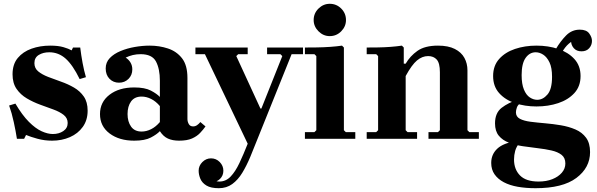

<svg xmlns="http://www.w3.org/2000/svg" viewBox="-20 -730 3141 1010"><path d="M161 -398Q161 -371 181 -354.5Q201 -338 233 -325.5Q265 -313 301 -300.5Q337 -288 369 -269.5Q401 -251 421 -222Q441 -193 441 -148Q441 -98 415.5 -62.5Q390 -27 347.5 -8.5Q305 10 254 10Q214 10 177.5 0Q141 -10 117 -20L107 0H69Q63 -39 52.5 -87.5Q42 -136 28 -175L61 -185Q97 -124 132 -89Q167 -54 199 -39.5Q231 -25 258 -25Q290 -25 313 -40.5Q336 -56 336 -83Q336 -109 315 -125.5Q294 -142 261 -154Q228 -166 191 -179.5Q154 -193 121 -212.5Q88 -232 67 -262.5Q46 -293 46 -339Q46 -392 73.5 -425Q101 -458 146 -474Q191 -490 244 -490Q286 -490 313.5 -482Q341 -474 357 -465L364 -480H402Q407 -439 414.5 -398.5Q422 -358 432 -324L399 -314Q363 -388 325.5 -421.5Q288 -455 239 -455Q207 -455 184 -441Q161 -427 161 -398Z M922 10Q888 10 863.5 -1Q839 -12 821 -40V-305Q821 -368 800.5 -406.5Q780 -445 720 -445Q698 -445 679 -440.5Q660 -436 641 -427Q657 -417 666.5 -401Q676 -385 676 -365Q676 -335 656 -315Q636 -295 606 -295Q576 -295 556 -315.5Q536 -336 536 -370Q536 -402 557.5 -424.5Q579 -447 614 -461.5Q649 -476 689.5 -483Q730 -490 767 -490Q818 -490 863.5 -475Q909 -460 937.5 -423.5Q966 -387 966 -320V-104Q966 -90 973 -77.5Q980 -65 996 -65Q1007 -65 1016.5 -71.5Q1026 -78 1034 -88L1061 -65Q1049 -48 1032.5 -30.5Q1016 -13 990 -1.5Q964 10 922 10ZM686 10Q607 10 556.5 -28Q506 -66 506 -130Q506 -193 556 -231.5Q606 -270 686 -270Q742 -270 773.5 -253.5Q805 -237 821 -220V-172Q800 -197 775 -209.5Q750 -222 725 -222Q688 -222 669.5 -196.5Q651 -171 651 -130Q651 -90 669.5 -64Q688 -38 725 -38Q750 -38 775 -50.5Q800 -63 821 -88V-40Q805 -23 773.5 -6.5Q742 10 686 10Z M1283 26 1058 -445H1008V-480H1283V-445H1233L1223 -435L1350 -159H1355L1465 -435L1455 -445H1385V-480H1574V-445H1514L1335 0ZM1131 260Q1089 260 1066 246Q1043 232 1034 210.5Q1025 189 1025 168Q1025 142 1044.5 122.5Q1064 103 1090 103Q1117 103 1136 122.5Q1155 142 1155 168Q1155 194 1137 211.5Q1119 229 1090 229Q1071 229 1062 218.5Q1053 208 1050 194Q1047 180 1047 168H1077Q1077 183 1083.5 196Q1090 209 1103 217Q1116 225 1134 225Q1168 225 1193 199Q1218 173 1239.5 127.5Q1261 82 1283 26L1335 0Q1316 49 1296.5 95.5Q1277 142 1254.5 179Q1232 216 1202 238Q1172 260 1131 260Z M1584 0V-35H1634L1644 -45V-435L1634 -445H1584V-480Q1610 -480 1646 -480.5Q1682 -481 1717.5 -483.5Q1753 -486 1779 -490L1789 -480V-45L1799 -35H1849V0ZM1714.6 -540Q1680.8 -540 1655.4 -565.4Q1630 -590.8 1630 -624.6Q1630 -660 1655.4 -685Q1680.8 -710 1714.6 -710Q1750 -710 1775 -685Q1800 -660 1800 -624.6Q1800 -590.8 1775 -565.4Q1750 -540 1714.6 -540Z M2439 -45 2449 -35H2499V0H2234V-35H2284L2294 -45V-350Q2294 -398 2277.5 -416.5Q2261 -435 2232 -435Q2201 -435 2173.5 -412Q2146 -389 2114 -330V-45L2124 -35H2174V0H1909V-35H1959L1969 -45V-435L1959 -445H1909V-480Q1935 -480 1968.5 -480.5Q2002 -481 2035 -483.5Q2068 -486 2094 -490L2104 -480V-395H2114Q2137 -435 2176 -462.5Q2215 -490 2284 -490Q2338 -490 2372.5 -472.5Q2407 -455 2423 -425.5Q2439 -396 2439 -360Z M2802 -490Q2864 -490 2916.5 -472.5Q2969 -455 3001.5 -419.5Q3034 -384 3034 -330Q3034 -276 3001.5 -240.5Q2969 -205 2916.5 -187.5Q2864 -170 2802 -170Q2741 -170 2689 -187.5Q2637 -205 2605.5 -240.5Q2574 -276 2574 -330Q2574 -384 2605.5 -419.5Q2637 -455 2689 -472.5Q2741 -490 2802 -490ZM2806 -205Q2836 -205 2860 -233Q2884 -261 2884 -326Q2884 -374 2870.5 -402Q2857 -430 2837.5 -442.5Q2818 -455 2798 -455Q2766 -455 2745 -425.5Q2724 -396 2724 -335Q2724 -288 2736 -259Q2748 -230 2767 -217.5Q2786 -205 2806 -205ZM2694 -139Q2694 -116 2715 -105Q2736 -94 2771 -89.5Q2806 -85 2847.5 -81.5Q2889 -78 2930.5 -71Q2972 -64 3007 -49Q3042 -34 3063 -5.5Q3084 23 3084 70Q3084 152 3012 206Q2940 260 2797 260Q2746 260 2703.5 252.5Q2661 245 2630 228.5Q2599 212 2581.5 187Q2564 162 2564 127Q2564 82 2596 52Q2628 22 2698 12L2713 21Q2696 42 2690 64Q2684 86 2684 109Q2684 161 2715.5 193Q2747 225 2813 225Q2854 225 2885.5 212.5Q2917 200 2935.5 178.5Q2954 157 2954 130Q2954 100 2934 84.5Q2914 69 2881 61.5Q2848 54 2808.5 49.5Q2769 45 2729.5 39Q2690 33 2657 20.5Q2624 8 2604 -16Q2584 -40 2584 -81Q2584 -136 2619 -163Q2654 -190 2705 -206L2719 -188Q2704 -179 2699 -164.5Q2694 -150 2694 -139ZM2904 -472Q2928 -513 2958 -543.5Q2988 -574 3030 -574Q3065 -574 3079.5 -554Q3094 -534 3094 -515Q3094 -493 3079.5 -476.5Q3065 -460 3039 -460Q3013 -460 2998.5 -476.5Q2984 -493 2984 -515Q2984 -523 2993.5 -533Q3003 -543 3009 -549L3008 -522Q2992 -517 2972 -500Q2952 -483 2934 -451Z"/></svg>

Font: Brygada 1918
Style: Regular
Weight: 400
Designer: Mateusz Machalski | Borys Kosmynka | Przemek Hoffer
Foundry: NIEPODLEGLA 2018
Version: Version 3.006